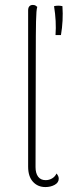

<svg xmlns="http://www.w3.org/2000/svg" viewBox="-20 -748 306 778"><path d="M164 10Q133 10 113.5 -11.5Q94 -33 94 -73V-706Q94 -717 99 -722.5Q104 -728 113 -728Q120 -728 124 -725.5Q128 -723 131 -720Q127 -709 126 -661.5Q125 -614 125 -524L124 -71Q124 -46 134.5 -32Q145 -18 165 -18Q179 -18 191 -25Q203 -32 209 -45Q214 -39 216 -34Q218 -29 218 -24Q218 -8 201.5 1Q185 10 164 10ZM205 -606Q207 -634 205.5 -663Q204 -692 199 -723Q207 -725 216 -725Q225 -725 233 -723Q235 -694 233.5 -664.5Q232 -635 227 -606Z"/></svg>

Font: Arima Thin
Style: Regular
Weight: 100
Designer: Joana Correia and Natanael Gama
Foundry: NDISCOVER
Version: Version 1.101;gftools[0.9.23]